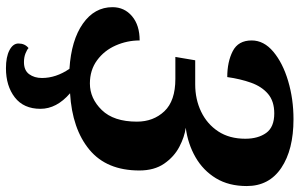

<svg xmlns="http://www.w3.org/2000/svg" viewBox="-196 -568 982 629"><g transform="rotate(90 294.5 -253.0)"><path d="M203 218Q166 218 144 206.5Q122 195 122 177Q122 156 137 144Q142 149 154.5 154Q167 159 183 159Q210 159 222.5 142Q235 125 235 100Q235 54 205 10Q111 4 57 -34Q3 -72 3 -131Q3 -170 32.5 -195Q62 -220 112 -220Q112 -179 128.5 -141.5Q145 -104 177 -80.5Q209 -57 253 -57Q302 -57 340 -96Q378 -135 378 -211Q378 -265 344 -301Q310 -337 238 -337H166L177 -402H256Q305 -402 345.5 -421.5Q386 -441 410 -477.5Q434 -514 434 -566Q434 -608 415 -634.5Q396 -661 351 -661Q311 -661 287 -640.5Q263 -620 250.5 -585Q238 -550 232 -507Q182 -507 147 -525Q112 -543 112 -587Q112 -627 149 -658Q186 -689 245 -706.5Q304 -724 370 -724Q470 -724 529.5 -684Q589 -644 589 -571Q589 -512 563.5 -470Q538 -428 494.5 -403Q451 -378 398 -371Q428 -367 460.5 -350Q493 -333 515.5 -300.5Q538 -268 538 -219Q538 -112 470 -55.5Q402 1 285 8Q336 52 336 105Q336 160 298.5 189Q261 218 203 218Z"/></g></svg>

Font: Noto Serif SemiCondensed ExtraBold
Style: Italic
Weight: 800
Width: 4
Italic angle: -12°
Designer: Monotype Design Team
Foundry: Monotype Imaging Inc.
Version: Version 2.014; ttfautohint (v1.8.4.7-5d5b)